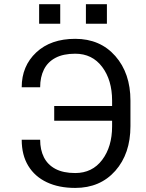

<svg xmlns="http://www.w3.org/2000/svg" viewBox="-20 -912 714 942"><path d="M275.5 -795.5H172V-891.5H275.5ZM504.5 -795.5H401.5V-891.5H504.5ZM349 10Q268.5 10 209.8 -17.8Q151 -45.5 118.8 -98.2Q86.5 -151 86.5 -226.5H177Q177 -177 195.5 -140.2Q214 -103.5 252.2 -83.2Q290.5 -63 349 -63Q432.5 -63 481.2 -127.5Q530 -192 530 -292V-319.5H246V-392H530V-418.5Q530 -519 481.2 -583.8Q432.5 -648.5 349 -648.5Q290.5 -648.5 252.2 -628.2Q214 -608 195.5 -570.8Q177 -533.5 177 -484H86.5Q86.5 -588 157.8 -654.8Q229 -721.5 349 -721.5Q471.5 -721.5 545.8 -637Q620 -552.5 620 -418.5V-293Q620 -158 545.8 -74Q471.5 10 349 10Z"/></svg>

Font: Roberto Sans
Style: Regular
Weight: 400
Designer: Google (font) & Cristiano Sobral (main changes)
Version: Version 1.500; ttfautohint (v1.8.4.7-5d5b-dirty)